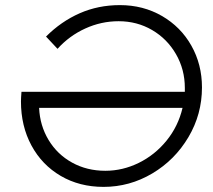

<svg xmlns="http://www.w3.org/2000/svg" viewBox="-20 -725 835 751"><path d="M770 -383Q770 -278 717 -188.5Q664 -99 575.5 -46.5Q487 6 385 6Q291 6 217.5 -37Q144 -80 103 -156Q62 -232 62 -328Q62 -340 64 -366H703V-381Q703 -453 668.5 -513Q634 -573 575 -607.5Q516 -642 444 -642Q376 -642 313.5 -613.5Q251 -585 205 -534L160 -582Q219 -641 291.5 -673Q364 -705 449 -705Q540 -705 613.5 -662.5Q687 -620 728.5 -546.5Q770 -473 770 -383ZM694 -303H133Q136 -234 170 -177.5Q204 -121 262 -89Q320 -57 392 -57Q460 -57 523 -88Q586 -119 631.5 -175Q677 -231 694 -303Z"/></svg>

Font: Gontserrat Light
Style: Italic
Weight: 300
Italic angle: -11.3°
Designer: Julieta Ulanovsky
Foundry: Julieta Ulanovsky
Version: Version 6.001